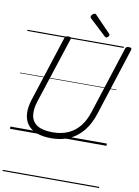

<svg xmlns="http://www.w3.org/2000/svg" viewBox="-147 -1226 1230 1698"><g transform="rotate(10 467.5 -377.0)"><path d="M373 19Q291 19 236.5 -3.5Q182 -26 154.5 -66.5Q127 -107 124.5 -162.5Q122 -218 143 -284L334 -875Q337 -885 344 -889.5Q351 -894 367 -894Q381 -894 387.5 -889.5Q394 -885 390 -874L196 -279Q172 -204 181.5 -149Q191 -94 238.5 -64.5Q286 -35 375 -35Q454 -35 514 -61.5Q574 -88 616.5 -140.5Q659 -193 684 -271L879 -875Q882 -885 888.5 -889.5Q895 -894 911 -894Q940 -894 934 -874L739 -268Q709 -173 657.5 -109.5Q606 -46 535 -13.5Q464 19 373 19ZM697 -943Q693 -943 690 -945Q687 -947 683 -950L538 -1085Q532 -1090 531 -1093Q530 -1096 530 -1100Q530 -1107 535.5 -1114.5Q541 -1122 549 -1127.5Q557 -1133 564 -1133Q568 -1133 571 -1131Q574 -1129 578 -1124L717 -980Q721 -976 721.5 -973Q722 -970 722 -967Q722 -961 713 -952Q704 -943 697 -943ZM0 369H866V379H0ZM0 -20H866V0H0ZM0 -505H866V-500H0ZM0 -889H866V-879H0Z"/></g></svg>

Font: Playwrite HR Guides
Style: Regular
Weight: 400
Designer: Veronika Burian, José Scaglione
Foundry: TypeTogether
Version: Version 1.003